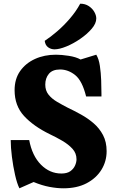

<svg xmlns="http://www.w3.org/2000/svg" viewBox="-20 -1004 629 1039"><path d="M85 15Q72 -11 61.5 -57.5Q51 -104 44.5 -155Q38 -206 38 -246H138Q154 -161 201.5 -113Q249 -65 312 -65Q343 -65 360.5 -77.5Q378 -90 386 -108Q394 -126 394 -142Q394 -175 372 -199Q350 -223 316.5 -242.5Q283 -262 249 -278Q161 -321 110 -376.5Q59 -432 59 -516Q59 -577 89 -619.5Q119 -662 169.5 -685Q220 -708 283 -708Q312 -708 351.5 -702Q391 -696 416 -682L501 -708Q515 -685 520.5 -647.5Q526 -610 527.5 -570Q529 -530 529 -497V-482H446Q425 -567 387 -597.5Q349 -628 305 -628Q264 -628 244.5 -604.5Q225 -581 225 -546Q225 -514 242.5 -492Q260 -470 288 -453.5Q316 -437 347 -421Q381 -405 418 -384.5Q455 -364 486.5 -337Q518 -310 537.5 -273Q557 -236 557 -186Q557 -131 529 -85.5Q501 -40 449 -12.5Q397 15 323 15Q289 15 248.5 7.5Q208 0 162 -19ZM275 -737Q256 -737 240.5 -748Q225 -759 222 -783Q254 -804 290 -835Q326 -866 359 -904.5Q392 -943 414 -984Q441 -984 460.5 -971Q480 -958 490.5 -939.5Q501 -921 501 -904Q501 -877 476 -848Q451 -819 414 -793.5Q377 -768 339 -752.5Q301 -737 275 -737Z"/></svg>

Font: Calistoga
Style: Regular
Weight: 400
Designer: Yvonne Schuttler, Eben Sorkin
Foundry: www.sorkintype.com
Version: Version 1.010; ttfautohint (v1.8.4.7-5d5b)